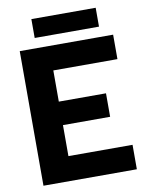

<svg xmlns="http://www.w3.org/2000/svg" viewBox="-93 -916 754 982"><g transform="rotate(-10 284.5 -425.0)"><path d="M139 -850H473V-752H139ZM52 -699H537V-572H204V-410H449V-288H204V-127H537V0H52Z"/></g></svg>

Font: Prompt SemiBold
Style: Regular
Weight: 600
Designer: Katatrad Team
Foundry: CadsonDemak
Version: Version 1.000